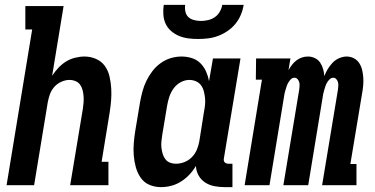

<svg xmlns="http://www.w3.org/2000/svg" viewBox="-20 -760 1540 788"><path d="M7 0 112 -639H84V-735H241L194 -449Q205 -466 219.5 -481.5Q234 -497 251 -507.5Q268 -518 288 -523Q308 -528 327 -528Q352 -528 374.5 -518Q397 -508 410.5 -489Q424 -470 429.5 -446Q435 -422 436.5 -397.5Q438 -373 436 -348Q434 -323 430 -298L397 -96H425V0H268L320 -313Q322 -326 323 -339Q324 -352 323 -365Q322 -378 319 -390Q316 -402 309 -412Q302 -422 290 -427Q278 -432 265 -432Q249 -432 232 -424.5Q215 -417 203 -403.5Q191 -390 185 -373.5Q179 -357 176 -340L120 0Z M641 8Q615 8 593 -1.5Q571 -11 557.5 -30.5Q544 -50 537.5 -73.5Q531 -97 529 -121.5Q527 -146 529 -171.5Q531 -197 535 -222L555 -342Q559 -364 565 -386Q571 -408 581 -428.5Q591 -449 605.5 -468Q620 -487 639.5 -501Q659 -515 681 -521.5Q703 -528 725 -528Q747 -528 767.5 -521.5Q788 -515 802.5 -500.5Q817 -486 825.5 -467Q834 -448 838 -427L854 -520H967L899 -111Q898 -107 898.5 -102Q899 -97 902 -94Q905 -91 909 -89.5Q913 -88 918 -88H934V8H902Q880 8 859.5 4Q839 0 822 -11Q805 -22 795 -40Q785 -58 784 -79Q773 -60 757.5 -43.5Q742 -27 723 -15Q704 -3 683 2.5Q662 8 641 8ZM702 -88Q720 -88 737.5 -95Q755 -102 768 -115.5Q781 -129 788 -146Q795 -163 798 -180L817 -300Q820 -315 821.5 -329.5Q823 -344 821.5 -358Q820 -372 816.5 -385.5Q813 -399 805 -410Q797 -421 784 -426.5Q771 -432 757 -432Q739 -432 721.5 -422.5Q704 -413 692.5 -397Q681 -381 675 -363Q669 -345 666 -327L646 -207Q644 -193 642.5 -180Q641 -167 642.5 -154Q644 -141 647.5 -129Q651 -117 658.5 -107Q666 -97 677.5 -92.5Q689 -88 702 -88ZM793 -600Q773 -600 753 -602.5Q733 -605 715 -612.5Q697 -620 682.5 -632.5Q668 -645 660 -662Q652 -679 650.5 -699.5Q649 -720 652 -740H740Q738 -726 741 -712Q744 -698 753.5 -689.5Q763 -681 777 -677.5Q791 -674 805 -674Q819 -674 834 -677.5Q849 -681 861.5 -689.5Q874 -698 882 -712Q890 -726 892 -740H980Q977 -720 968.5 -699.5Q960 -679 946 -662Q932 -645 913.5 -632.5Q895 -620 875 -612.5Q855 -605 834 -602.5Q813 -600 793 -600Z M984 0 1055 -433H1030L1031 -520H1172L1164 -472Q1170 -483 1178 -493.5Q1186 -504 1196.5 -512Q1207 -520 1219 -524Q1231 -528 1244 -528Q1259 -528 1272.5 -521.5Q1286 -515 1294 -503Q1302 -491 1306 -477Q1310 -463 1311 -448Q1317 -463 1325.5 -477Q1334 -491 1345.5 -503Q1357 -515 1372.5 -521.5Q1388 -528 1403 -528Q1419 -528 1433 -520.5Q1447 -513 1455 -500Q1463 -487 1466.5 -472Q1470 -457 1471 -441Q1472 -425 1470.5 -408.5Q1469 -392 1466 -376L1418 -87H1443V0H1302L1367 -392Q1368 -400 1368.5 -408Q1369 -416 1367 -423Q1365 -430 1360 -435.5Q1355 -441 1348 -441Q1340 -441 1333.5 -435Q1327 -429 1322.5 -421.5Q1318 -414 1315.5 -406Q1313 -398 1310.5 -390Q1308 -382 1306.5 -374.5Q1305 -367 1304 -359L1245 0H1143L1208 -392Q1209 -400 1209.5 -408Q1210 -416 1208 -423Q1206 -430 1201 -435.5Q1196 -441 1188 -441Q1180 -441 1174 -435Q1168 -429 1163.5 -421.5Q1159 -414 1156.5 -406Q1154 -398 1151.5 -390Q1149 -382 1147.5 -374.5Q1146 -367 1145 -359L1086 0Z"/></svg>

Font: Iosevka Curly Slab
Style: Bold Italic
Weight: 700
Italic angle: -9°
Monospace: yes
Designer: Belleve Invis
Foundry: Belleve Invis
Version: Version 22.1.2; ttfautohint (v1.8.4)